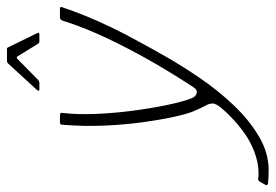

<svg xmlns="http://www.w3.org/2000/svg" viewBox="-236 -524 791 551"><g transform="rotate(-90 159.5 -248.5)"><path d="M-54 127Q-64 127 -73.5 126.5Q-83 126 -92 125Q-99 123 -95 117L-86 101Q-83 96 -75 97Q-72 98 -68.5 98Q-65 98 -61 98Q-32 98 0.5 85.5Q33 73 59 53Q78 39 96 22Q114 5 126 -10Q138 -25 138 -33Q138 -44 131.5 -55Q125 -66 114 -93Q107 -111 99 -148Q91 -185 84 -236Q77 -287 74.5 -345.5Q72 -404 77 -465Q77 -472 84 -472H104Q106 -472 109 -471Q112 -470 111 -465Q106 -425 108 -372Q110 -319 117 -265Q124 -211 133.5 -165.5Q143 -120 153 -94Q158 -82 167.5 -79.5Q177 -77 184 -88Q216 -136 253 -199.5Q290 -263 323 -332Q356 -401 376 -465Q378 -469 380 -470.5Q382 -472 386 -472H410Q417 -472 414 -465Q403 -432 389 -397.5Q375 -363 356.5 -324.5Q338 -286 312 -239Q297 -211 271 -165.5Q245 -120 210.5 -69.5Q176 -19 134 25.5Q92 70 44.5 98.5Q-3 127 -54 127ZM178 -531Q175 -531 175 -533Q175 -535 176 -537L253 -621Q256 -624 260 -624H294Q298 -624 299 -621L340 -537Q342 -535 340.5 -533Q339 -531 336 -531H315Q312 -531 310 -534L273 -594Q270 -598 266 -594L205 -534Q202 -531 198 -531Z"/></g></svg>

Font: Glory Thin
Style: Italic
Weight: 100
Italic angle: -12°
Designer: Robert Leuschke
Foundry: Robert Leuschke
Version: Version 1.011